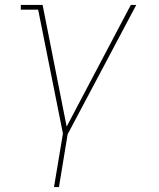

<svg xmlns="http://www.w3.org/2000/svg" viewBox="-20 -540 640 775"><path d="M198 215 234 -1 134 -501H64V-520H152L249 -29L508 -520H530L253 2L218 215Z"/></svg>

Font: Iosevka HT Thin Extended
Style: Italic
Weight: 100
Width: 7
Italic angle: -9°
Monospace: yes
Designer: Belleve Invis
Foundry: Belleve Invis
Version: Version 32.3.0; ttfautohint (v1.8.4)